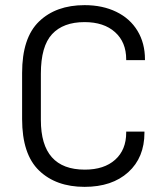

<svg xmlns="http://www.w3.org/2000/svg" viewBox="-20 -719 650 747"><path d="M66 -256V-435Q66 -572 132 -635.5Q198 -699 309 -699Q379 -699 432.5 -673Q486 -647 515 -599Q544 -551 544 -488V-485H471V-488Q471 -555 427.5 -594Q384 -633 309 -633Q226 -633 182.5 -586Q139 -539 139 -432V-252Q139 -59 310 -59Q385 -59 428 -97.5Q471 -136 471 -203V-207H542V-203Q542 -106 479 -49Q416 8 309 8Q198 8 132 -55.5Q66 -119 66 -256Z"/></svg>

Font: D-DIN
Style: Regular
Weight: 400
Designer: Charles Nix
Foundry: Datto Inc.
Version: Version 1.00